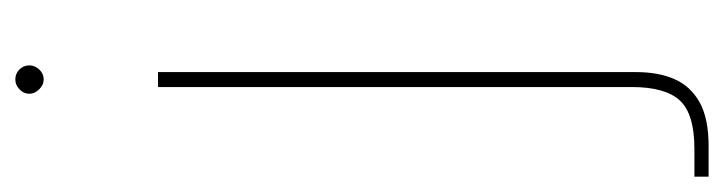

<svg xmlns="http://www.w3.org/2000/svg" viewBox="-404 -372 968 257"><g transform="rotate(-90 80.5 -244.0)"><path d="M-28 220V201H9Q56 201 74 181.5Q92 162 92 117V-517H112V123Q112 153 102.5 174.5Q93 196 71.5 208Q50 220 13 220ZM102 -670Q95 -670 89 -676Q83 -682 83 -689Q83 -697 89 -702.5Q95 -708 102 -708Q110 -708 115.5 -702.5Q121 -697 121 -689Q121 -682 115.5 -676Q110 -670 102 -670Z"/></g></svg>

Font: DM Sans 11pt Thin
Style: Regular
Weight: 250
Version: Version 4.004;gftools[0.9.30]